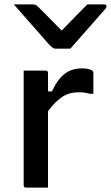

<svg xmlns="http://www.w3.org/2000/svg" viewBox="-20 -856 506 876"><path d="M301 -634H233Q226 -634 220.5 -638Q215 -642 201 -656Q194 -665 175.5 -685.5Q157 -706 133.5 -733Q110 -760 86 -787Q62 -814 43 -836H125Q136 -836 141.5 -834Q147 -832 154 -825Q165 -814 192 -787Q219 -760 260 -718H263Q302 -758 329 -786Q356 -814 379 -836H455Q466 -836 466 -827Q466 -823 463 -818.5Q460 -814 446 -799Q434 -786 414.5 -763Q395 -740 372.5 -715Q350 -690 331 -668Q312 -646 301 -634ZM199 0H99Q88 0 88 -11V-534H188Q199 -534 199 -523V-439H217Q243 -495 275.5 -519.5Q308 -544 353 -544Q370 -544 381 -541.5Q392 -539 399 -535Q406 -532 406 -521V-428H390Q380 -431 368 -433Q356 -435 339 -435Q296 -435 264 -414Q232 -393 199 -349Z"/></svg>

Font: Recursive Sn Lnr St Med
Style: Regular
Weight: 500
Version: Version 1.085;hotconv 1.1.0;makeotfexe 2.6.0; ttfautohint (v